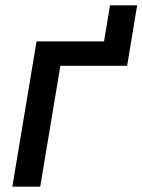

<svg xmlns="http://www.w3.org/2000/svg" viewBox="-20 -701 535 721"><path d="M495 -681.1 457.4 -453.8H206.7L131 0H26.3L117.2 -545.5H370.7L393.1 -681.1Z"/></svg>

Font: Inter UI Medium
Style: Italic
Weight: 500
Italic angle: 9.39999°
Designer: Rasmus Andersson
Foundry: rsms
Version: 3.2;8d6f07862